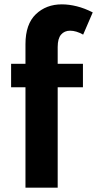

<svg xmlns="http://www.w3.org/2000/svg" viewBox="-20 -862 446 882"><path d="M97 0V-659Q97 -751 144.5 -796.5Q192 -842 264 -842Q297 -842 333 -833Q369 -824 406 -805L362 -703Q346 -712 331 -716.5Q316 -721 302 -721Q276 -721 260.5 -703Q245 -685 245 -646V0ZM31 -461V-569H361V-461Z"/></svg>

Font: Yaldevi
Style: Bold
Weight: 700
Designer: Sol Matas, Rajitha Manaperi, Kosala Senevirathne
Foundry: Mooniak
Version: Version 1.100